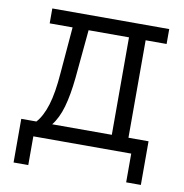

<svg xmlns="http://www.w3.org/2000/svg" viewBox="-81 -665 838 875"><g transform="rotate(10 338.5 -228.0)"><path d="M109 -69Q137 -100 154.5 -156.5Q172 -213 179 -306L197 -520H91V-589H632V-520H535V-69H628V133H560V0H107V133H39V-69ZM182 -69H458V-520H271L250 -296Q242 -216 226 -160Q210 -104 182 -69Z"/></g></svg>

Font: Podkova VF Beta
Style: Regular
Weight: 400
Designer: Ilya Yudin
Foundry: Cyreal (www.cyreal.org)
Version: Version 2.100